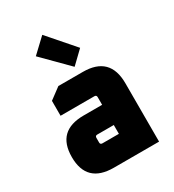

<svg xmlns="http://www.w3.org/2000/svg" viewBox="-194 -926 942 1037"><g transform="rotate(-30 277.0 -407.5)"><path d="M208 0Q40 0 40 -163Q40 -326 208 -326H323V-374Q323 -387 310 -387H99V-480L169 -532H322Q490 -532 490 -364V0ZM207 -158Q207 -145 220 -145H323V-200H220Q207 -200 207 -187ZM144 -732 232 -815 374 -652 297 -578Z"/></g></svg>

Font: Oxanium ExtraBold
Style: Regular
Weight: 800
Designer: Severin Meyer
Version: Version 2.000